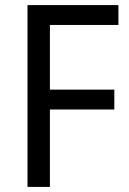

<svg xmlns="http://www.w3.org/2000/svg" viewBox="-20 -734 508 754"><path d="M176 0H88V-714H445V-636H176V-382H429V-304H176Z"/></svg>

Font: Noto Sans Hebrew SemiCondensed
Style: Regular
Weight: 400
Width: 4
Designer: Monotype Design Team
Foundry: Monotype Imaging Inc.
Version: Version 2.004; ttfautohint (v1.8.4.7-5d5b)